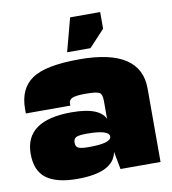

<svg xmlns="http://www.w3.org/2000/svg" viewBox="-80 -770 761 850"><g transform="rotate(-10 300.0 -345.0)"><path d="M25 -335V-315H225V-325Q225 -341 241 -348Q257 -355 300 -355Q349 -355 362 -347.5Q375 -340 375 -310V-220L575 -250V-330Q575 -510 300 -510Q147 -510 86 -468Q25 -426 25 -335ZM575 -250H375V-115L380 -80L395 0H575ZM15 -135Q15 -58 61.5 -24Q108 10 200 10Q364 10 380 -80L375 -150Q375 -120 275 -120Q240 -120 227.5 -126Q215 -132 215 -150Q215 -168 227.5 -174Q240 -180 275 -180Q375 -180 375 -150L380 -215Q364 -285 225 -285Q15 -285 15 -135ZM252 -550H357L427 -625V-700H292Z"/></g></svg>

Font: Millimetre
Style: Extrablack
Weight: 900
Designer: Jérémy Landes
Version: Version 1.0